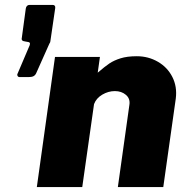

<svg xmlns="http://www.w3.org/2000/svg" viewBox="-20 -762 796 782"><path d="M52 -463 98 -571Q101 -576 102 -583Q103 -590 94 -591L83 -593Q74 -594 70.5 -597.5Q67 -601 69 -609L85 -727Q86 -734 90 -738Q94 -742 100 -742H194Q206 -742 205 -730L185 -593Q185 -590 181 -584L127 -463Q123 -455 116 -451.5Q109 -448 96 -448H60Q54 -448 51.5 -453Q49 -458 52 -463ZM204 -530H387L378 -466Q407 -491 425.5 -503.5Q444 -516 471 -524.5Q498 -533 537 -533Q584 -533 623 -510.5Q662 -488 682 -448.5Q702 -409 696 -361L645 0H460L507 -335Q511 -360 493 -375.5Q475 -391 448 -391Q421 -391 396.5 -376.5Q372 -362 363 -338L315 0H130Z"/></svg>

Font: Morrison ExtraBold
Style: Regular
Weight: 800
Designer: Pablo Impallari, Rodrigo Fuenzalida (Modified by Dan O. Williams)
Version: Version 0.03;June 6, 2019;FontCreator 11.5.0.2425 64-bit; tt